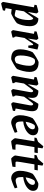

<svg xmlns="http://www.w3.org/2000/svg" viewBox="1253 -1838 767 3313"><g transform="rotate(90 1636.5 -181.5)"><path d="M432 -310Q432 -251 416.5 -188Q401 -125 380 -90Q360 -69 292 -30Q224 9 207 9Q189 9 138 1L120 105L165 116L158 152Q128 161 87.5 171.5Q47 182 41 182Q36 182 24 167.5Q12 153 13 148L106 -383L62 -394L68 -430Q87 -436 132 -448Q177 -460 184 -460Q189 -460 200 -446Q211 -432 211 -426L188 -288H195Q292 -460 298 -460Q432 -460 432 -310ZM326 -296Q326 -333 317.5 -352Q309 -371 295 -371Q290 -371 260 -330Q230 -289 199 -244Q186 -228 175 -211L151 -70Q180 -61 210 -56Q240 -51 249 -53Q266 -58 284 -92Q302 -126 314 -180Q326 -234 326 -296Z M835 -444 803 -286H767L757 -365Q743 -371 743 -371Q738 -371 703 -320Q668 -269 635 -221L611 -83Q610 -78 610 -71Q610 -50 628 -42L627 -14Q535 9 528 9Q523 9 511 -5Q499 -19 500 -25L564 -383L519 -394L525 -430Q549 -438 592 -449Q635 -460 642 -460Q646 -460 657.5 -445.5Q669 -431 668 -426L646 -287H650L669 -323Q744 -464 750 -464Q762 -464 791 -457Q820 -450 835 -444Z M831 -149Q831 -202 846.5 -265Q862 -328 882 -362Q911 -388 974.5 -426Q1038 -464 1056 -464Q1140 -464 1180.5 -425Q1221 -386 1221 -309Q1221 -256 1205 -193.5Q1189 -131 1170 -91Q1148 -68 1080.5 -29.5Q1013 9 996 9Q910 9 870.5 -28.5Q831 -66 831 -149ZM1018 -54Q1026 -55 1042 -63Q1058 -71 1068 -77Q1115 -202 1115 -304Q1115 -351 1094 -377Q1073 -403 1037 -403Q1023 -403 1011 -399Q995 -394 978 -359.5Q961 -325 949 -269.5Q937 -214 937 -150Q937 -53 1004 -53Q1013 -53 1018 -54Z M1852 -68 1896 -57 1890 -20Q1780 9 1773 9Q1768 9 1756 -5Q1744 -19 1744 -25L1796 -306Q1799 -323 1799 -335Q1799 -370 1774 -370Q1767 -370 1741.5 -337Q1716 -304 1664 -234Q1649 -213 1649 -213L1637 -144Q1628 -86 1628 -81Q1628 -62 1632.5 -54Q1637 -46 1645 -42L1644 -14Q1621 -8 1591 -0.5Q1561 7 1546 9Q1541 9 1529 -5Q1517 -19 1517 -25L1568 -306Q1571 -323 1571 -335Q1571 -370 1546 -370Q1540 -370 1516.5 -340.5Q1493 -311 1469 -278Q1445 -245 1438 -236L1421 -212L1399 -83Q1398 -78 1398 -71Q1398 -51 1415 -42L1414 -14Q1323 9 1316 9Q1311 9 1299 -5Q1287 -19 1288 -25L1352 -383L1307 -394L1313 -430Q1343 -439 1382.5 -449.5Q1422 -460 1429 -460Q1434 -460 1445.5 -445.5Q1457 -431 1456 -426L1434 -287H1441Q1538 -460 1545 -460Q1611 -460 1640 -435.5Q1669 -411 1669 -355Q1669 -327 1663 -291Q1663 -288 1662 -287H1669Q1766 -460 1773 -460Q1840 -460 1869.5 -435Q1899 -410 1899 -354Q1899 -327 1893 -291Z M2077 -199Q2076 -190 2076 -171Q2076 -118 2090 -93Q2104 -68 2141 -68Q2165 -68 2237 -92L2258 -98L2271 -53Q2236 -35 2176 -13Q2116 9 2100 9Q2039 9 2003.5 -33.5Q1968 -76 1968 -142Q1968 -200 1984 -263Q2000 -326 2020 -362Q2041 -384 2109 -422Q2177 -460 2194 -460Q2314 -460 2314 -369Q2314 -321 2277 -284Q2240 -247 2185 -225Q2130 -203 2077 -199ZM2081 -241Q2111 -247 2141 -264.5Q2171 -282 2191 -307Q2211 -332 2211 -360Q2211 -381 2200 -391Q2189 -401 2170 -401Q2157 -401 2148 -398Q2130 -392 2110 -346.5Q2090 -301 2081 -241Z M2365 -63Q2371 -107 2418 -392H2354L2360 -428L2428 -456L2503 -545Q2512 -545 2540 -531L2528 -450H2622L2612 -392H2518L2503 -302Q2486 -202 2478 -152Q2470 -102 2470 -88Q2470 -69 2484 -66Q2491 -65 2564 -65L2558 -13Q2439 9 2421 9Q2415 9 2400.5 -5Q2386 -19 2375 -36.5Q2364 -54 2365 -63Z M2663 -63Q2669 -107 2716 -392H2652L2658 -428L2726 -456L2801 -545Q2810 -545 2838 -531L2826 -450H2920L2910 -392H2816L2801 -302Q2784 -202 2776 -152Q2768 -102 2768 -88Q2768 -69 2782 -66Q2789 -65 2862 -65L2856 -13Q2737 9 2719 9Q2713 9 2698.5 -5Q2684 -19 2673 -36.5Q2662 -54 2663 -63Z M3036 -199Q3035 -190 3035 -171Q3035 -118 3049 -93Q3063 -68 3100 -68Q3124 -68 3196 -92L3217 -98L3230 -53Q3195 -35 3135 -13Q3075 9 3059 9Q2998 9 2962.5 -33.5Q2927 -76 2927 -142Q2927 -200 2943 -263Q2959 -326 2979 -362Q3000 -384 3068 -422Q3136 -460 3153 -460Q3273 -460 3273 -369Q3273 -321 3236 -284Q3199 -247 3144 -225Q3089 -203 3036 -199ZM3040 -241Q3070 -247 3100 -264.5Q3130 -282 3150 -307Q3170 -332 3170 -360Q3170 -381 3159 -391Q3148 -401 3129 -401Q3116 -401 3107 -398Q3089 -392 3069 -346.5Q3049 -301 3040 -241Z"/></g></svg>

Font: Grenze Medium
Style: Italic
Weight: 500
Italic angle: -10°
Designer: Renata Polastri
Foundry: Omnibus-Type
Version: Version 1.002; ttfautohint (v1.8)